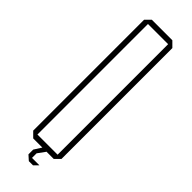

<svg xmlns="http://www.w3.org/2000/svg" viewBox="-264 -711 801 801"><g transform="rotate(45 136.5 -310.0)"><path d="M76 0 53 -23V-677L76 -700H197L220 -677V-23L197 0H154V1L130 34V61H173V62L155 80H130V79H129L109 61V33L130 0ZM77 -676V-24H196V-676Z"/></g></svg>

Font: Foldit Thin Thin
Style: Regular
Weight: 250
Version: Version 1.003